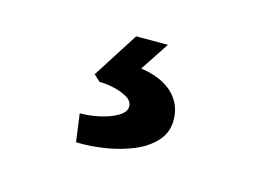

<svg xmlns="http://www.w3.org/2000/svg" viewBox="-51 -109 602 438"><g transform="rotate(15 250.0 110.5)"><path d="M154 245 145 179Q168 179 192.5 173.5Q217 168 233.5 158Q250 148 250 135Q250 122 236 114Q222 106 204 102Q186 98 170 98L155 84L224 -24H299L254 44Q303 51 329.5 76Q356 101 356 139Q356 168 337 189Q318 210 287.5 222.5Q257 235 222 240.5Q187 246 154 245Z"/></g></svg>

Font: Lexend Exa SemiBold
Style: Regular
Weight: 600
Designer: Bonnie Shaver-Troup, Thomas Jockin
Foundry: Lexend
Version: Version 1.007